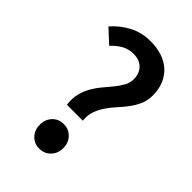

<svg xmlns="http://www.w3.org/2000/svg" viewBox="-209 -766 861 861"><g transform="rotate(45 222.0 -335.0)"><path d="M157 -215Q152 -251 159.5 -281Q167 -311 181.5 -336Q196 -361 214.5 -382.5Q233 -404 249.5 -424.5Q266 -445 277 -465Q288 -485 288 -508Q288 -544 266.5 -566Q245 -588 207 -588Q176 -588 151 -574Q126 -560 104 -536L40 -595Q73 -633 118.5 -657.5Q164 -682 221 -682Q260 -682 293 -671.5Q326 -661 349.5 -640Q373 -619 386.5 -588Q400 -557 400 -516Q400 -484 388.5 -458.5Q377 -433 360 -410Q343 -387 323.5 -366Q304 -345 288.5 -322Q273 -299 263.5 -273Q254 -247 258 -215ZM208 12Q176 12 155 -10Q134 -32 134 -66Q134 -100 155 -122Q176 -144 208 -144Q240 -144 261.5 -122Q283 -100 283 -66Q283 -32 261.5 -10Q240 12 208 12Z"/></g></svg>

Font: CV Source Sans Light
Style: Bold
Weight: 600
Designer: Paul D. Hunt
Foundry: Adobe Systems Incorporated
Version: Version 3.001